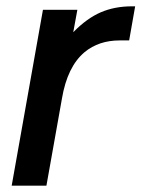

<svg xmlns="http://www.w3.org/2000/svg" viewBox="-20 -588 448 608"><path d="M17 0 116 -557H225L212 -486Q255 -530 299 -549Q343 -568 398 -568H408L389 -460H359Q293 -460 248 -423Q193 -377 176 -275L127 0Z"/></svg>

Font: Open Sauce One Medium Italic
Style: Regular
Weight: 500
Italic angle: -10°
Designer: Alfredo Marco Pradil
Foundry: Creative Sauce Fz LLC
Version: Version 1.477